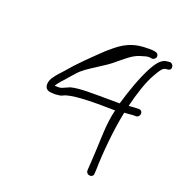

<svg xmlns="http://www.w3.org/2000/svg" viewBox="-153 -784 854 892"><g transform="rotate(30 273.5 -338.5)"><path d="M75 -324C59 -296 62 -255 98 -257C113 -259 121 -258 133 -263C148 -265 156 -273 167 -280C216 -304 305 -319 401 -334C396 -262 410 -189 418 -124C423 -85 426 -59 427 -47L429 -29C434 -4 470 -10 465 -33L463 -51C450 -135 440 -247 443 -346C453 -349 462 -351 470 -353C480 -356 487 -358 491 -358L498 -359C521 -364 517 -400 493 -395C482 -393 476 -392 461 -388L445 -384C449 -447 458 -519 476 -566C484 -589 491 -604 496 -610C500 -615 504 -617 507 -618L517 -621C542 -626 529 -660 509 -656L499 -653C488 -651 478 -645 469 -634C460 -624 451 -605 442 -578C424 -523 411 -446 403 -373L355 -365C276 -351 208 -342 167 -323L134 -301L124 -297L112 -295C109 -294 106 -294 101 -293V-294C102 -298 104 -303 107 -308C116 -326 124 -335 135 -355L159 -394C185 -437 258 -487 297 -538C319 -562 341 -594 375 -611C391 -619 406 -628 419 -628H427C436 -628 445 -637 445 -646C445 -657 437 -664 426 -664H419C410 -664 391 -661 370 -656C292 -638 259 -592 225 -551C178 -487 137 -431 105 -375C92 -353 84 -344 75 -324Z"/></g></svg>

Font: Stray Cat
Style: UltExt
Weight: 400
Version: Version 1.0